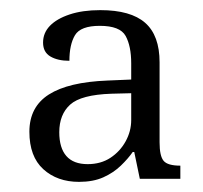

<svg xmlns="http://www.w3.org/2000/svg" viewBox="-20 -739 400 379"><path d="M136 -380Q93 -380 65.5 -405Q38 -430 38 -479Q38 -528 76.5 -552.5Q115 -577 192 -580L239 -582V-614Q239 -648 228 -668Q217 -688 177 -688Q139 -688 128 -669.5Q117 -651 117 -619Q94 -619 79.5 -627.5Q65 -636 65 -655Q65 -674 78.5 -688Q92 -702 117.5 -710.5Q143 -719 178 -719Q238 -719 266.5 -694Q295 -669 295 -616V-458Q295 -431 303 -421.5Q311 -412 336 -412V-386H256L245 -439H242Q233 -426 218.5 -412Q204 -398 184 -389Q164 -380 136 -380ZM153 -415Q179 -415 198 -427.5Q217 -440 228 -460Q239 -480 239 -502V-555L200 -554Q140 -552 118.5 -532.5Q97 -513 97 -478Q97 -447 111 -431Q125 -415 153 -415Z"/></svg>

Font: Noto Serif Gujarati Light
Style: Regular
Weight: 300
Version: Version 2.102